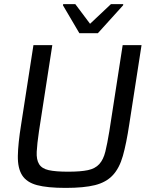

<svg xmlns="http://www.w3.org/2000/svg" viewBox="-20 -908 747 936"><path d="M66 0ZM578 -688H670L610 -301Q596 -208 579 -148Q562 -88 529.5 -53.5Q497 -19 443 -5.5Q389 8 300 8Q211 8 160.5 -5.5Q110 -19 88 -53.5Q66 -88 67 -148Q68 -208 83 -301L143 -688H235L170 -268Q161 -207 159 -168.5Q157 -130 170.5 -108Q184 -86 217.5 -78.5Q251 -71 312 -71Q373 -71 408.5 -78.5Q444 -86 464 -108Q484 -130 493.5 -168.5Q503 -207 513 -268ZM287 -746ZM367 -746 287 -882 288 -888H347L419 -792L521 -888H581L580 -882L457 -746Z"/></svg>

Font: Azeri Sans
Style: Italic
Weight: 400
Designer: Hector Gatti & Omnibus-Type (original fonts) / Cristiano Sobral (main changes and remastering)
Foundry: Omnibus-Type
Version: Version 0.07;August 21, 2020;FontCreator 13.0.0.2681 64-bit;